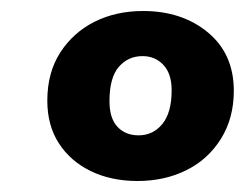

<svg xmlns="http://www.w3.org/2000/svg" viewBox="-20 -736 445 349"><path d="M230 -407Q182 -407 145 -425Q108 -443 87 -475.5Q66 -508 66 -553Q66 -604 89.5 -640.5Q113 -677 152 -696.5Q191 -716 240 -716Q311 -716 358 -677Q405 -638 405 -571Q405 -521 381.5 -483.5Q358 -446 318.5 -426.5Q279 -407 230 -407ZM232 -490Q258 -490 275 -510.5Q292 -531 292 -572Q292 -602 277 -618Q262 -634 239 -634Q213 -634 196 -614.5Q179 -595 179 -552Q179 -521 193.5 -505.5Q208 -490 232 -490Z"/></svg>

Font: Nunito Sans 12pt ExtraLight 12pt Black
Style: Italic
Weight: 900
Italic angle: -9°
Version: Version 3.101;gftools[0.9.27]